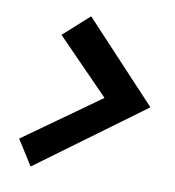

<svg xmlns="http://www.w3.org/2000/svg" viewBox="-72 -717 674 738"><g transform="rotate(10 265.0 -347.5)"><path d="M225 -652 510 -347 96 -43 34 -141 330 -352 125 -562Z"/></g></svg>

Font: Red Hat Display Black
Style: Italic
Weight: 900
Italic angle: -12°
Designer: Pentagram / MCKL
Foundry: Pentagram / MCKL
Version: Version 1.003; Red Hat Display Black Italic